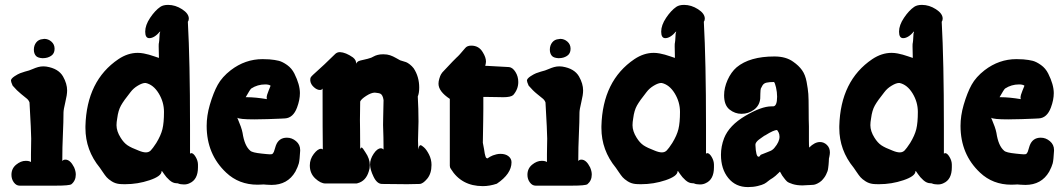

<svg xmlns="http://www.w3.org/2000/svg" viewBox="-20 -763 4312 778"><path d="M201.2 -565.4Q201.2 -545.9 187 -536.6Q172.9 -527.3 154.3 -527.3H151.4Q133.8 -528.3 126 -536.1Q117.2 -545.9 117.2 -561.5Q117.2 -579.1 127 -591.3Q136.7 -603.5 153.3 -604.5Q154.3 -604.5 156.2 -605Q158.2 -605.5 159.2 -605.5Q175.8 -605.5 188.5 -594.2Q201.2 -583 201.2 -565.4ZM26.4 -54.7Q26.4 -80.1 45.4 -95.7Q64.5 -111.3 84 -111.3Q98.6 -111.3 105.5 -106.4V-137.7Q105.5 -154.3 106 -172.9Q106.4 -191.4 106.4 -201.2Q106.4 -227.5 99.6 -347.7Q96.7 -356.4 89.4 -362.8Q82 -369.1 65.4 -382.3Q48.8 -395.5 31.2 -416Q24.4 -431.6 24.4 -436.5Q24.4 -444.3 39.1 -454.1Q52.7 -462.9 61.5 -466.3Q70.3 -469.7 80.6 -472.7Q90.8 -475.6 97.7 -477.5Q101.6 -478.5 112.8 -483.4Q124 -488.3 134.3 -491.2Q144.5 -494.1 156.2 -494.1Q158.2 -494.1 162.1 -493.7Q166 -493.2 168 -493.2Q216.8 -485.4 235.4 -453.1Q252 -423.8 252 -396.5Q252 -378.9 244.6 -348.6Q237.3 -318.4 237.3 -306.6Q237.3 -271.5 234.9 -219.2Q232.4 -167 232.4 -110.4Q236.3 -116.2 245.1 -116.2Q264.6 -116.2 280.3 -85Q287.1 -69.3 287.1 -55.7Q287.1 -31.2 269.5 -16.6Q261.7 -10.7 205.1 -10.7H59.6Q45.9 -10.7 36.1 -23.9Q26.4 -37.1 26.4 -54.7Z M585 -608.4Q568.4 -608.4 568.4 -634.8Q568.4 -661.1 588.4 -690.9Q608.4 -720.7 629.9 -735.4Q641.6 -743.2 661.1 -743.2Q690.4 -743.2 717.8 -725.6Q745.1 -708 745.1 -687.5Q745.1 -679.7 741.2 -674.8Q750 -514.6 750 -253.9V-140.6Q753.9 -142.6 754.9 -142.6Q763.7 -142.6 772.9 -127Q782.2 -111.3 782.2 -95.7V-85Q782.2 -35.2 748 -20.5Q738.3 -15.6 725.6 -15.6Q718.8 -15.6 712.4 -16.6Q706.1 -17.6 702.1 -19.5L698.2 -20.5H695.3Q680.7 -20.5 667 -32.7Q653.3 -44.9 645 -57.6Q636.7 -70.3 635.7 -70.3Q634.8 -70.3 634.8 -68.4Q633.8 -48.8 585.9 -32.7Q538.1 -16.6 487.3 -16.6Q470.7 -16.6 462.9 -17.6Q446.3 -19.5 432.6 -28.3Q418.9 -37.1 412.1 -44.9Q405.3 -52.7 396.5 -65.9Q387.7 -79.1 384.8 -83Q326.2 -154.3 326.2 -244.1V-252Q331.1 -436.5 460 -523.4Q498 -548.8 538.1 -548.8Q549.8 -548.8 562.5 -546.4Q575.2 -543.9 583.5 -541.5Q591.8 -539.1 605 -534.7Q618.2 -530.3 624 -528.3Q624 -536.1 623.5 -551.3Q623 -566.4 623 -575.2Q623 -588.9 624 -588.9Q625 -589.8 627 -627Q627 -627.9 628.9 -632.8V-635.7Q605.5 -608.4 585 -608.4ZM570.3 -426.8H568.4Q556.6 -426.8 538.6 -416Q520.5 -405.3 508.8 -389.6Q481.4 -355.5 470.2 -335.4Q459 -315.4 455.1 -284.2Q452.1 -267.6 452.1 -255.9Q452.1 -231.4 468.8 -205.1Q481.4 -184.6 496.6 -174.3Q511.7 -164.1 543 -152.3Q559.6 -145.5 571.3 -145.5Q583 -145.5 590.8 -153.3Q598.6 -161.1 613.3 -183.6Q631.8 -213.9 638.2 -239.7Q644.5 -265.6 644.5 -309.6Q644.5 -349.6 623 -384.8Q601.6 -419.9 570.3 -426.8Z M975.6 -369.1Q975.6 -369.1 981.4 -369.1Q1014.6 -369.1 1061.5 -361.3Q1061.5 -362.3 1061 -364.3Q1060.5 -366.2 1060.5 -367.2Q1060.5 -377 1068.4 -395.5Q1076.2 -414.1 1076.2 -415V-416Q1069.3 -420.9 1054.7 -420.9Q1023.4 -420.9 998 -404.3Q993.2 -400.4 975.6 -369.1ZM941.4 -286.1Q941.4 -285.2 945.8 -275.4Q950.2 -265.6 955.6 -250.5Q960.9 -235.4 962.9 -224.6Q970.7 -171.9 994.1 -152.3Q1002 -144.5 1041 -140.6Q1048.8 -139.6 1059.6 -138.7Q1070.3 -137.7 1073.2 -137.7Q1078.1 -137.7 1081.1 -138.2Q1084 -138.7 1086.4 -142.1Q1088.9 -145.5 1089.8 -147.9Q1090.8 -150.4 1093.3 -158.7Q1095.7 -167 1097.7 -172.9Q1109.4 -205.1 1142.6 -205.1Q1163.1 -205.1 1179.7 -190.9Q1196.3 -176.8 1196.3 -155.3V-152.3Q1194.3 -114.3 1190.9 -101.1Q1187.5 -87.9 1176.8 -67.4Q1145.5 -13.7 1080.1 -13.7Q1071.3 -13.7 1060.1 -14.6Q1048.8 -15.6 1047.9 -15.6Q1046.9 -15.6 1039.1 -15.1Q1031.2 -14.6 1023.4 -14.6Q948.2 -14.6 896.5 -63.5Q817.4 -137.7 817.4 -252.9Q817.4 -293.9 830.1 -337.9Q844.7 -387.7 862.3 -419.4Q879.9 -451.2 915 -478.5Q973.6 -523.4 1043.9 -523.4Q1061.5 -523.4 1071.3 -522.5Q1094.7 -520.5 1109.9 -516.6Q1125 -512.7 1143.6 -499.5Q1162.1 -486.3 1172.9 -464.8Q1195.3 -419.9 1195.3 -385.7Q1195.3 -358.4 1183.6 -327.1Q1168 -285.2 1134.8 -283.2L1115.2 -282.2Q1094.7 -281.2 1064.9 -280.3Q1035.2 -279.3 1010.7 -279.3Q949.2 -279.3 941.4 -286.1Z M1235.4 -92.8Q1235.4 -118.2 1251.5 -139.2Q1267.6 -160.2 1281.2 -160.2Q1285.2 -160.2 1288.1 -157.2Q1287.1 -224.6 1287.1 -404.3Q1284.2 -398.4 1276.4 -398.4Q1264.6 -398.4 1252 -409.7Q1239.3 -420.9 1237.3 -435.5V-441.4Q1237.3 -446.3 1239.3 -449.7Q1241.2 -453.1 1248.5 -460Q1255.9 -466.8 1265.1 -475.1Q1274.4 -483.4 1294.9 -502.4Q1315.4 -521.5 1338.9 -544.9Q1346.7 -551.8 1357.4 -551.8Q1380.9 -550.8 1410.2 -530.3Q1424.8 -518.6 1422.9 -503.9Q1422.9 -505.9 1423.8 -506.8Q1427.7 -512.7 1432.6 -515.1Q1437.5 -517.6 1454.1 -521Q1470.7 -524.4 1484.4 -529.3Q1487.3 -530.3 1494.1 -534.2Q1501 -538.1 1510.3 -540.5Q1519.5 -543 1531.2 -543H1534.2Q1548.8 -543 1560.5 -539.1Q1572.3 -535.2 1585 -527.8Q1597.7 -520.5 1601.6 -518.6Q1603.5 -517.6 1611.3 -515.6Q1619.1 -513.7 1625.5 -511.2Q1631.8 -508.8 1640.6 -502Q1649.4 -495.1 1656.2 -486.3Q1678.7 -452.1 1678.7 -408.2Q1678.7 -385.7 1672.9 -372.1Q1675.8 -322.3 1675.8 -270.5Q1675.8 -253.9 1674.8 -231.9Q1673.8 -210 1673.8 -193.4Q1673.8 -189.5 1674.3 -177.2Q1674.8 -165 1674.8 -157.2Q1677.7 -174.8 1684.6 -174.8Q1687.5 -174.8 1697.8 -166Q1708 -157.2 1718.3 -137.2Q1728.5 -117.2 1728.5 -94.7Q1728.5 -59.6 1710.9 -38.6Q1693.4 -17.6 1679.7 -17.6Q1657.2 -16.6 1629.9 -16.6Q1585.9 -16.6 1528.3 -17.6Q1507.8 -17.6 1493.7 -46.9Q1479.5 -76.2 1479.5 -96.7Q1479.5 -118.2 1494.1 -140.1Q1508.8 -162.1 1523.4 -162.1Q1529.3 -162.1 1534.2 -157.2Q1534.2 -183.6 1533.7 -206.1Q1533.2 -228.5 1532.7 -239.7Q1532.2 -251 1532.2 -256.8Q1532.2 -264.6 1532.7 -288.1Q1533.2 -311.5 1534.2 -357.4Q1531.2 -378.9 1520.5 -383.8Q1515.6 -385.7 1506.8 -386.7Q1504.9 -386.7 1502.4 -387.2Q1500 -387.7 1499 -387.7Q1484.4 -387.7 1463.9 -374.5Q1443.4 -361.3 1439.5 -351.6Q1438.5 -313.5 1438.5 -277.3Q1438.5 -268.6 1439 -236.8Q1439.5 -205.1 1439.5 -158.2Q1443.4 -170.9 1451.2 -160.2Q1452.1 -158.2 1455.1 -154.3Q1459 -148.4 1460.9 -145.5Q1478.5 -120.1 1478.5 -93.8Q1478.5 -80.1 1474.6 -69.3Q1462.9 -29.3 1428.7 -20.5Q1426.8 -19.5 1422.9 -19.5H1298.8Q1279.3 -19.5 1257.3 -40Q1235.4 -60.5 1235.4 -92.8Z M1802.7 -362.3Q1756.8 -392.6 1756.8 -423.8Q1756.8 -433.6 1760.3 -444.8Q1763.7 -456.1 1767.1 -461.9Q1770.5 -467.8 1772.5 -469.7Q1798.8 -498 1814 -513.7Q1829.1 -529.3 1831.1 -530.8Q1833 -532.2 1835.9 -535.2Q1838.9 -538.1 1843.3 -543Q1847.7 -547.9 1865.2 -568.4Q1873 -578.1 1889.6 -578.1Q1920.9 -578.1 1936.5 -550.8Q1949.2 -530.3 1949.2 -513.7Q1949.2 -507.8 1946.3 -496.1H1954.1Q1960 -496.1 2043 -491.2Q2057.6 -489.3 2068.8 -471.2Q2080.1 -453.1 2080.1 -430.7Q2080.1 -401.4 2059.6 -377.9Q2049.8 -369.1 2019.5 -369.1Q2012.7 -369.1 1992.7 -369.6Q1972.7 -370.1 1959 -370.1H1938.5V-321.3Q1938.5 -308.6 1938 -274.4Q1937.5 -240.2 1936.5 -184.6Q1939.5 -171.9 1941.4 -158.7Q1943.4 -145.5 1944.3 -140.6Q1945.3 -135.7 1946.8 -130.9Q1948.2 -126 1949.7 -124Q1951.2 -122.1 1955.1 -121.1L1958 -123Q1960.9 -125 1965.8 -127.9Q1970.7 -130.9 1977.1 -133.3Q1983.4 -135.7 1991.7 -137.7Q2000 -139.6 2007.8 -139.6Q2028.3 -139.6 2040.5 -129.9Q2052.7 -120.1 2052.7 -105.5Q2052.7 -58.6 1993.2 -18.6Q1963.9 -8.8 1936.5 -8.8Q1849.6 -8.8 1806.6 -79.1Q1802.7 -84 1802.7 -91.8Z M2292 -565.4Q2292 -545.9 2277.8 -536.6Q2263.7 -527.3 2245.1 -527.3H2242.2Q2224.6 -528.3 2216.8 -536.1Q2208 -545.9 2208 -561.5Q2208 -579.1 2217.8 -591.3Q2227.5 -603.5 2244.1 -604.5Q2245.1 -604.5 2247.1 -605Q2249 -605.5 2250 -605.5Q2266.6 -605.5 2279.3 -594.2Q2292 -583 2292 -565.4ZM2117.2 -54.7Q2117.2 -80.1 2136.2 -95.7Q2155.3 -111.3 2174.8 -111.3Q2189.5 -111.3 2196.3 -106.4V-137.7Q2196.3 -154.3 2196.8 -172.9Q2197.3 -191.4 2197.3 -201.2Q2197.3 -227.5 2190.4 -347.7Q2187.5 -356.4 2180.2 -362.8Q2172.9 -369.1 2156.2 -382.3Q2139.6 -395.5 2122.1 -416Q2115.2 -431.6 2115.2 -436.5Q2115.2 -444.3 2129.9 -454.1Q2143.6 -462.9 2152.3 -466.3Q2161.1 -469.7 2171.4 -472.7Q2181.6 -475.6 2188.5 -477.5Q2192.4 -478.5 2203.6 -483.4Q2214.8 -488.3 2225.1 -491.2Q2235.4 -494.1 2247.1 -494.1Q2249 -494.1 2252.9 -493.7Q2256.8 -493.2 2258.8 -493.2Q2307.6 -485.4 2326.2 -453.1Q2342.8 -423.8 2342.8 -396.5Q2342.8 -378.9 2335.4 -348.6Q2328.1 -318.4 2328.1 -306.6Q2328.1 -271.5 2325.7 -219.2Q2323.2 -167 2323.2 -110.4Q2327.1 -116.2 2335.9 -116.2Q2355.5 -116.2 2371.1 -85Q2377.9 -69.3 2377.9 -55.7Q2377.9 -31.2 2360.4 -16.6Q2352.5 -10.7 2295.9 -10.7H2150.4Q2136.7 -10.7 2127 -23.9Q2117.2 -37.1 2117.2 -54.7Z M2675.8 -608.4Q2659.2 -608.4 2659.2 -634.8Q2659.2 -661.1 2679.2 -690.9Q2699.2 -720.7 2720.7 -735.4Q2732.4 -743.2 2752 -743.2Q2781.2 -743.2 2808.6 -725.6Q2835.9 -708 2835.9 -687.5Q2835.9 -679.7 2832 -674.8Q2840.8 -514.6 2840.8 -253.9V-140.6Q2844.7 -142.6 2845.7 -142.6Q2854.5 -142.6 2863.8 -127Q2873 -111.3 2873 -95.7V-85Q2873 -35.2 2838.9 -20.5Q2829.1 -15.6 2816.4 -15.6Q2809.6 -15.6 2803.2 -16.6Q2796.9 -17.6 2793 -19.5L2789.1 -20.5H2786.1Q2771.5 -20.5 2757.8 -32.7Q2744.1 -44.9 2735.8 -57.6Q2727.5 -70.3 2726.6 -70.3Q2725.6 -70.3 2725.6 -68.4Q2724.6 -48.8 2676.8 -32.7Q2628.9 -16.6 2578.1 -16.6Q2561.5 -16.6 2553.7 -17.6Q2537.1 -19.5 2523.4 -28.3Q2509.8 -37.1 2502.9 -44.9Q2496.1 -52.7 2487.3 -65.9Q2478.5 -79.1 2475.6 -83Q2417 -154.3 2417 -244.1V-252Q2421.9 -436.5 2550.8 -523.4Q2588.9 -548.8 2628.9 -548.8Q2640.6 -548.8 2653.3 -546.4Q2666 -543.9 2674.3 -541.5Q2682.6 -539.1 2695.8 -534.7Q2709 -530.3 2714.8 -528.3Q2714.8 -536.1 2714.4 -551.3Q2713.9 -566.4 2713.9 -575.2Q2713.9 -588.9 2714.8 -588.9Q2715.8 -589.8 2717.8 -627Q2717.8 -627.9 2719.7 -632.8V-635.7Q2696.3 -608.4 2675.8 -608.4ZM2661.1 -426.8H2659.2Q2647.5 -426.8 2629.4 -416Q2611.3 -405.3 2599.6 -389.6Q2572.3 -355.5 2561 -335.4Q2549.8 -315.4 2545.9 -284.2Q2543 -267.6 2543 -255.9Q2543 -231.4 2559.6 -205.1Q2572.3 -184.6 2587.4 -174.3Q2602.5 -164.1 2633.8 -152.3Q2650.4 -145.5 2662.1 -145.5Q2673.8 -145.5 2681.6 -153.3Q2689.5 -161.1 2704.1 -183.6Q2722.7 -213.9 2729 -239.7Q2735.4 -265.6 2735.4 -309.6Q2735.4 -349.6 2713.9 -384.8Q2692.4 -419.9 2661.1 -426.8Z M3105.5 -332H3112.3Q3128.9 -332 3128.9 -371.1Q3128.9 -389.6 3124.5 -408.7Q3120.1 -427.7 3116.2 -430.7Q3097.7 -430.7 3086.4 -428.2Q3075.2 -425.8 3069.8 -417Q3064.5 -408.2 3063 -404.3Q3061.5 -400.4 3061 -383.8Q3060.5 -367.2 3060.5 -363.3Q3057.6 -335 3035.2 -318.4Q3012.7 -301.8 2984.4 -301.8Q2958 -301.8 2936 -319.3Q2914.1 -336.9 2914.1 -377Q2914.1 -407.2 2928.2 -439Q2942.4 -470.7 2964.8 -490.2Q3017.6 -534.2 3118.2 -534.2Q3165 -534.2 3194.3 -512.7Q3216.8 -497.1 3230 -478.5Q3243.2 -460 3248.5 -431.2Q3253.9 -402.3 3255.4 -382.3Q3256.8 -362.3 3256.8 -318.4Q3256.8 -274.4 3257.8 -251V-194.3Q3257.8 -175.8 3258.8 -165Q3281.2 -187.5 3302.7 -187.5Q3318.4 -187.5 3330.6 -175.8Q3342.8 -164.1 3342.8 -145.5Q3342.8 -138.7 3340.8 -128.9L3338.9 -120.1Q3338.9 -117.2 3338.4 -108.4Q3337.9 -99.6 3337.4 -95.2Q3336.9 -90.8 3335.9 -82.5Q3335 -74.2 3333 -68.8Q3331.1 -63.5 3327.6 -56.2Q3324.2 -48.8 3319.3 -42.5Q3314.5 -36.1 3308.6 -30.3Q3300.8 -23.4 3291.5 -19Q3282.2 -14.6 3276.9 -14.2Q3271.5 -13.7 3261.2 -13.2Q3251 -12.7 3250 -12.7Q3246.1 -12.7 3240.2 -12.2Q3234.4 -11.7 3232.4 -11.7Q3209 -11.7 3191.9 -17.1Q3174.8 -22.5 3168.9 -27.8Q3163.1 -33.2 3156.7 -42Q3150.4 -50.8 3149.4 -51.8L3140.6 -67.4Q3139.6 -67.4 3135.7 -63Q3131.8 -58.6 3122.1 -50.3Q3112.3 -42 3100.6 -35.2L3092.8 -29.3Q3085 -22.5 3076.7 -18.1Q3068.4 -13.7 3050.3 -9.3Q3032.2 -4.9 3010.7 -4.9Q2960.9 -4.9 2931.2 -41.5Q2901.4 -78.1 2901.4 -135.7Q2901.4 -169.9 2914.1 -203.1Q2934.6 -254.9 3000 -293.5Q3065.4 -332 3105.5 -332ZM3118.2 -164.1Q3138.7 -188.5 3138.7 -209Q3138.7 -213.9 3137.7 -218.3Q3136.7 -222.7 3135.3 -225.6Q3133.8 -228.5 3132.3 -231Q3130.9 -233.4 3129.9 -234.4L3128.9 -236.3Q3115.2 -236.3 3081.1 -214.8L3077.1 -212.9Q3073.2 -210 3067.4 -206.1Q3061.5 -202.1 3055.2 -197.3Q3048.8 -192.4 3044.9 -187Q3041 -181.6 3041 -176.8V-175.8Q3043 -127.9 3053.7 -127.9Q3054.7 -127.9 3058.6 -129.9Q3061.5 -131.8 3060.5 -132.8Q3059.6 -132.8 3060.1 -133.8Q3060.5 -134.8 3063.5 -136.2Q3066.4 -137.7 3072.3 -139.6Q3078.1 -141.6 3088.4 -146Q3098.6 -150.4 3101.6 -151.4Q3104.5 -152.3 3109.4 -155.8Q3114.3 -159.2 3118.2 -164.1Z M3639.6 -608.4Q3623 -608.4 3623 -634.8Q3623 -661.1 3643.1 -690.9Q3663.1 -720.7 3684.6 -735.4Q3696.3 -743.2 3715.8 -743.2Q3745.1 -743.2 3772.5 -725.6Q3799.8 -708 3799.8 -687.5Q3799.8 -679.7 3795.9 -674.8Q3804.7 -514.6 3804.7 -253.9V-140.6Q3808.6 -142.6 3809.6 -142.6Q3818.4 -142.6 3827.6 -127Q3836.9 -111.3 3836.9 -95.7V-85Q3836.9 -35.2 3802.7 -20.5Q3793 -15.6 3780.3 -15.6Q3773.4 -15.6 3767.1 -16.6Q3760.7 -17.6 3756.8 -19.5L3752.9 -20.5H3750Q3735.4 -20.5 3721.7 -32.7Q3708 -44.9 3699.7 -57.6Q3691.4 -70.3 3690.4 -70.3Q3689.5 -70.3 3689.5 -68.4Q3688.5 -48.8 3640.6 -32.7Q3592.8 -16.6 3542 -16.6Q3525.4 -16.6 3517.6 -17.6Q3501 -19.5 3487.3 -28.3Q3473.6 -37.1 3466.8 -44.9Q3460 -52.7 3451.2 -65.9Q3442.4 -79.1 3439.5 -83Q3380.9 -154.3 3380.9 -244.1V-252Q3385.7 -436.5 3514.6 -523.4Q3552.7 -548.8 3592.8 -548.8Q3604.5 -548.8 3617.2 -546.4Q3629.9 -543.9 3638.2 -541.5Q3646.5 -539.1 3659.7 -534.7Q3672.9 -530.3 3678.7 -528.3Q3678.7 -536.1 3678.2 -551.3Q3677.7 -566.4 3677.7 -575.2Q3677.7 -588.9 3678.7 -588.9Q3679.7 -589.8 3681.6 -627Q3681.6 -627.9 3683.6 -632.8V-635.7Q3660.2 -608.4 3639.6 -608.4ZM3625 -426.8H3623Q3611.3 -426.8 3593.3 -416Q3575.2 -405.3 3563.5 -389.6Q3536.1 -355.5 3524.9 -335.4Q3513.7 -315.4 3509.8 -284.2Q3506.8 -267.6 3506.8 -255.9Q3506.8 -231.4 3523.4 -205.1Q3536.1 -184.6 3551.3 -174.3Q3566.4 -164.1 3597.7 -152.3Q3614.3 -145.5 3626 -145.5Q3637.7 -145.5 3645.5 -153.3Q3653.3 -161.1 3668 -183.6Q3686.5 -213.9 3692.9 -239.7Q3699.2 -265.6 3699.2 -309.6Q3699.2 -349.6 3677.7 -384.8Q3656.2 -419.9 3625 -426.8Z M4030.3 -369.1Q4030.3 -369.1 4036.1 -369.1Q4069.3 -369.1 4116.2 -361.3Q4116.2 -362.3 4115.7 -364.3Q4115.2 -366.2 4115.2 -367.2Q4115.2 -377 4123 -395.5Q4130.9 -414.1 4130.9 -415V-416Q4124 -420.9 4109.4 -420.9Q4078.1 -420.9 4052.7 -404.3Q4047.9 -400.4 4030.3 -369.1ZM3996.1 -286.1Q3996.1 -285.2 4000.5 -275.4Q4004.9 -265.6 4010.3 -250.5Q4015.6 -235.4 4017.6 -224.6Q4025.4 -171.9 4048.8 -152.3Q4056.6 -144.5 4095.7 -140.6Q4103.5 -139.6 4114.3 -138.7Q4125 -137.7 4127.9 -137.7Q4132.8 -137.7 4135.7 -138.2Q4138.7 -138.7 4141.1 -142.1Q4143.6 -145.5 4144.5 -147.9Q4145.5 -150.4 4147.9 -158.7Q4150.4 -167 4152.3 -172.9Q4164.1 -205.1 4197.3 -205.1Q4217.8 -205.1 4234.4 -190.9Q4251 -176.8 4251 -155.3V-152.3Q4249 -114.3 4245.6 -101.1Q4242.2 -87.9 4231.4 -67.4Q4200.2 -13.7 4134.8 -13.7Q4126 -13.7 4114.7 -14.6Q4103.5 -15.6 4102.5 -15.6Q4101.6 -15.6 4093.8 -15.1Q4085.9 -14.6 4078.1 -14.6Q4002.9 -14.6 3951.2 -63.5Q3872.1 -137.7 3872.1 -252.9Q3872.1 -293.9 3884.8 -337.9Q3899.4 -387.7 3917 -419.4Q3934.6 -451.2 3969.7 -478.5Q4028.3 -523.4 4098.6 -523.4Q4116.2 -523.4 4126 -522.5Q4149.4 -520.5 4164.6 -516.6Q4179.7 -512.7 4198.2 -499.5Q4216.8 -486.3 4227.5 -464.8Q4250 -419.9 4250 -385.7Q4250 -358.4 4238.3 -327.1Q4222.7 -285.2 4189.5 -283.2L4169.9 -282.2Q4149.4 -281.2 4119.6 -280.3Q4089.8 -279.3 4065.4 -279.3Q4003.9 -279.3 3996.1 -286.1Z"/></svg>

Font: Essays1743
Style: Bold
Weight: 700
Designer: Based on the typeface in a 1743 English translation of the essays of Montaigne.  PostScript/TrueType font designed by Jo
Version: Version 002.100